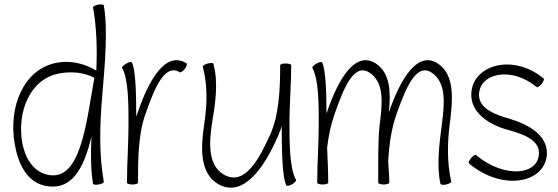

<svg xmlns="http://www.w3.org/2000/svg" viewBox="-20 -829 2532 871"><path d="M402 -796C419 -701 421 -605 417 -509C364 -540 303 -556 241 -545C86 -518 17 -343 47 -175C61 -92 98 -9 177 12C305 43 360 -64 395 -209C391 -130 392 -55 402 4C403 9 414 10 428 8C442 5 452 0 451 -4C428 -134 433 -267 444 -398C456 -534 470 -697 451 -804C451 -809 439 -810 425 -808C412 -805 401 -800 402 -796ZM193 -37C129 -52 93 -115 81 -181C56 -324 118 -473 250 -496C304 -506 361 -501 408 -476C370 -260 344 0 193 -37Z M606 0C606 -107 607 -224 641 -315C679 -422 725 -544 796 -501C800 -499 809 -505 818 -516C826 -527 830 -538 827 -541C732 -602 655 -465 607 -325C604 -317 601 -308 598 -300C598 -393 596 -514 578 -546C575 -550 564 -547 552 -540C540 -533 532 -525 534 -521C563 -470 563 -354 563 -267C563 -178 556 -89 556 0C556 4 567 8 581 8C595 8 606 4 606 0Z M1323 -13C1294 -63 1293 -180 1293 -267C1293 -356 1301 -444 1301 -533C1301 -538 1290 -541 1276 -541C1262 -541 1251 -538 1251 -533C1251 -426 1246 -308 1206 -219C1156 -108 1092 12 1001 -34C925 -72 927 -174 941 -264C956 -356 972 -452 948 -540C947 -544 935 -544 922 -541C909 -537 899 -531 900 -527C922 -443 920 -355 907 -270C890 -161 884 -39 975 9C1085 66 1179 -69 1239 -207C1246 -224 1253 -240 1258 -257C1258 -171 1259 -24 1279 12C1282 16 1293 14 1305 7C1317 0 1325 -9 1323 -13Z M1397 -521C1426 -470 1426 -354 1426 -267C1426 -178 1419 -89 1419 0C1419 4 1430 8 1444 8C1458 8 1469 4 1469 0C1469 -53 1466 -106 1464 -159C1470 -212 1481 -265 1499 -315C1537 -422 1583 -544 1654 -501C1726 -456 1714 -357 1703 -269C1694 -197 1696 -90 1696 0C1696 4 1707 8 1721 8C1734 8 1746 4 1746 0C1746 -32 1743 -64 1741 -96C1745 -171 1755 -245 1780 -315C1819 -422 1865 -544 1936 -501C2007 -456 1996 -357 1985 -269C1973 -178 1960 -77 1978 5C1979 9 1990 11 2004 8C2017 5 2028 -1 2027 -5C2008 -90 2009 -178 2020 -264C2033 -368 2047 -488 1966 -541C1872 -602 1795 -465 1746 -325C1746 -323 1745 -321 1744 -319C1753 -407 1752 -497 1685 -541C1590 -602 1513 -465 1465 -325C1464 -322 1463 -318 1461 -315C1461 -406 1458 -515 1441 -546C1438 -550 1427 -547 1415 -540C1403 -533 1395 -525 1397 -521Z M2107 -88C2258 40 2456 3 2461 -132C2463 -216 2378 -264 2293 -290C2226 -308 2153 -337 2153 -398C2153 -497 2300 -530 2414 -434C2418 -431 2428 -438 2437 -448C2445 -459 2450 -470 2447 -472C2308 -589 2121 -535 2118 -402C2116 -321 2191 -268 2273 -243C2344 -224 2426 -198 2425 -135C2424 -32 2266 -19 2139 -126C2136 -129 2126 -122 2117 -112C2108 -101 2104 -90 2107 -88Z"/></svg>

Font: Nupuram Condensed Thin
Style: Regular
Weight: 100
Width: 3
Designer: Santhosh Thottingal (santhosh.thottingal@gmail.com)
Foundry: SMC
Version: Version 1.000